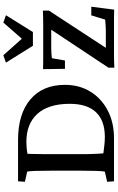

<svg xmlns="http://www.w3.org/2000/svg" viewBox="202 -903 703 1147"><g transform="rotate(-90 553.5 -329.5)"><path d="M43.9 -573.2H291Q446.3 -573.2 533.2 -499.5Q620.1 -425.8 620.1 -293Q620.1 -207 579.6 -141.1Q539.1 -75.2 467.3 -37.6Q395.5 0 301.8 0H43.9L41 -41L101.6 -54.7Q104.5 -63.5 106 -105Q107.4 -146.5 107.4 -201.2V-371.1Q107.4 -430.7 106 -471.2Q104.5 -511.7 101.6 -518.6L41 -532.2ZM208 -516.6Q208 -508.8 207.5 -492.2Q207 -475.6 206.5 -446.8Q206.1 -418 206.1 -371.1V-201.2Q206.1 -172.9 206.5 -146.5Q207 -120.1 208.5 -98.6Q210 -77.1 210.9 -63.5Q239.3 -59.6 263.2 -57.1Q287.1 -54.7 309.6 -54.7Q406.2 -54.7 456.5 -107.4Q506.8 -160.2 506.8 -264.6Q506.8 -329.1 491.2 -377.9Q475.6 -426.8 445.8 -459Q416 -491.2 374.5 -507.3Q333 -523.4 280.3 -523.4Q263.7 -523.4 245.6 -522Q227.5 -520.5 208 -516.6ZM820.3 -16.6 817.4 -48.8H947.3Q962.9 -48.8 978.5 -50.3Q994.1 -51.8 1009.8 -52.7L1035.2 -135.7H1086.9L1069.3 1Q1044.9 0 1020 0Q995.1 0 975.6 0H805.7Q786.1 0 764.6 0.5Q743.2 1 722.7 2V-33.2L969.7 -405.3L968.8 -375H844.7Q826.2 -375 809.6 -374Q793 -373 779.3 -371.1L765.6 -293H715.8L713.9 -423.8Q739.3 -422.9 763.2 -422.9Q787.1 -422.9 805.7 -422.9H978.5Q999 -422.9 1020.5 -423.3Q1042 -423.8 1063.5 -424.8V-388.7ZM1036.1 -645.5 935.5 -484.4H853.5L752.9 -645.5L796.9 -661.1L925.8 -516.6H866.2L992.2 -661.1Z"/></g></svg>

Font: Crimson Pro Medium
Style: Regular
Weight: 500
Designer: Jacques Le Bailly
Foundry: Baron von Fonthausen
Version: Version 1.003